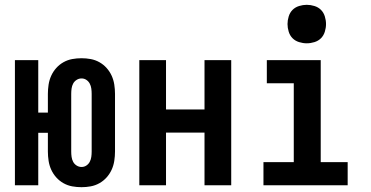

<svg xmlns="http://www.w3.org/2000/svg" viewBox="-20 -770 1540 798"><path d="M319 8Q299 8 280 4.5Q261 1 244 -8.5Q227 -18 214 -32.5Q201 -47 193 -64.5Q185 -82 182 -101.5Q179 -121 179 -140V-218H139V0H42V-520H139V-302H179V-380Q179 -399 182 -418.5Q185 -438 193 -455.5Q201 -473 214 -487.5Q227 -502 244 -511.5Q261 -521 280 -524.5Q299 -528 319 -528Q338 -528 357 -524.5Q376 -521 393 -511.5Q410 -502 423 -487.5Q436 -473 444 -455.5Q452 -438 455 -418.5Q458 -399 458 -380V-140Q458 -121 455 -101.5Q452 -82 444 -64.5Q436 -47 423 -32.5Q410 -18 393 -8.5Q376 1 357 4.5Q338 8 319 8ZM319 -76Q330 -76 339 -82Q348 -88 353 -97.5Q358 -107 359.5 -118Q361 -129 361 -140V-380Q361 -391 359.5 -402Q358 -413 353 -422.5Q348 -432 339 -438Q330 -444 319 -444Q308 -444 298.5 -438Q289 -432 284 -422.5Q279 -413 277.5 -402Q276 -391 276 -380V-140Q276 -129 277.5 -118Q279 -107 284 -97.5Q289 -88 298.5 -82Q308 -76 319 -76Z M559 0V-520H670V-315H830V-520H941V0H830V-219H670V0Z M1075 0V-96H1201V-424H1089V-520H1313V-96H1425V0ZM1255 -590Q1239 -590 1223 -595Q1207 -600 1196 -611Q1185 -622 1180 -638Q1175 -654 1175 -670Q1175 -686 1180 -702Q1185 -718 1196 -729Q1207 -740 1223 -745Q1239 -750 1255 -750Q1271 -750 1287 -745Q1303 -740 1314 -729Q1325 -718 1330 -702Q1335 -686 1335 -670Q1335 -654 1330 -638Q1325 -622 1314 -611Q1303 -600 1287 -595Q1271 -590 1255 -590Z"/></svg>

Font: Iosevka Term Curly
Style: Bold
Weight: 700
Designer: Belleve Invis
Foundry: Belleve Invis
Version: Version 32.3.0